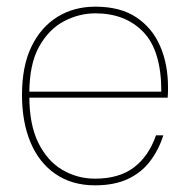

<svg xmlns="http://www.w3.org/2000/svg" viewBox="-20 -544 564 576"><path d="M265 12Q196 12 146.5 -22Q97 -56 71.5 -117Q46 -178 46 -259Q46 -346 74.5 -404.5Q103 -463 152.5 -493.5Q202 -524 266 -524Q341 -524 389 -492Q437 -460 460.5 -405.5Q484 -351 484 -283Q484 -274 484 -267.5Q484 -261 483 -251H57V-269H464Q464 -392 410 -448Q356 -504 266 -504Q217 -504 171.5 -480Q126 -456 97 -403.5Q68 -351 68 -264V-255Q68 -170 95 -115.5Q122 -61 167 -34.5Q212 -8 265 -8Q337 -8 381.5 -41.5Q426 -75 448 -138H470Q456 -94 430 -60Q404 -26 363.5 -7Q323 12 265 12Z"/></svg>

Font: DM Sans 12pt Thin
Style: Regular
Weight: 250
Version: Version 4.004;gftools[0.9.30]